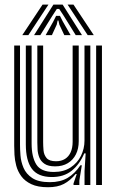

<svg xmlns="http://www.w3.org/2000/svg" viewBox="-20 -796 504 826"><path d="M186.6 9.5Q142.5 9.5 114.7 -3.7Q86.9 -16.9 71.6 -37.9Q56.3 -58.9 49.9 -83.2Q43.5 -107.4 42.3 -130Q41.1 -152.6 41.1 -168.4V-600H66.1V-173.3Q66.1 -154.4 68.1 -127.3Q70.1 -100.2 81.3 -73.8Q92.5 -47.5 119 -29.9Q145.6 -12.3 194.7 -12.3Q239.9 -12.3 270.9 -30.7Q301.9 -49 325.9 -84.9H332L321.4 -19.3V0H296.4L296.2 -6.5L310.1 -47.3H305.4Q281.7 -18.8 254.7 -4.7Q227.8 9.5 186.6 9.5ZM393.6 0V-600H418.6V0ZM217.3 -80.3Q187.4 -80.3 171.5 -91.3Q155.5 -102.2 149.1 -118.7Q142.6 -135.2 141.6 -152.6Q140.6 -170 140.6 -182.9V-600H165.6V-184.4Q165.6 -168.4 167.2 -149.1Q168.9 -129.9 180.4 -116.1Q191.9 -102.3 221.1 -102.3Q243.6 -102.3 259.6 -112.2Q275.5 -122.1 284 -140.9Q292.5 -159.7 292.5 -186V-600H318.7V-188.6Q318.7 -156.5 306.6 -132.1Q294.4 -107.7 271.7 -94Q249.1 -80.3 217.3 -80.3ZM201.9 -34.4Q143.1 -34.9 117.1 -69.9Q91.1 -105 91.1 -174.9V-600H116V-178.1Q116 -121.2 136 -88.7Q156.1 -56.2 211.3 -56.2Q254.2 -56.2 283.6 -75.5Q313 -94.8 328.3 -125.7Q343.5 -156.5 343.5 -190.8V-600H368.6V0H343.7V-60L348.5 -136.1H342.4Q322.6 -88.9 288.4 -61.5Q254.2 -34 201.9 -34.4ZM75.8 -644.8 163 -776.1H188.4L101.9 -644.8ZM126.5 -644.8 209.7 -776.1H249.5L332.8 -644.8H305.8L255 -726.6L234.6 -757.7H224.6L204.3 -726.5L153.4 -644.8ZM176.4 -644.8 209.5 -704 221.4 -727.8H237.9L249.9 -704L283.7 -644.8H256.7L235.3 -690.1L231.4 -707.7H227.8L224.1 -690.1L203.3 -644.8ZM357.3 -644.8 270.9 -776.1H296.2L383.5 -644.8Z"/></svg>

Font: Big Shoulders Inline Thin
Style: Regular
Weight: 100
Designer: Patric King
Foundry: XO Type Co
Version: Version 2.002